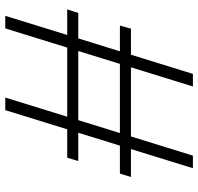

<svg xmlns="http://www.w3.org/2000/svg" viewBox="-32 -724 770 747"><g transform="rotate(-90 353.5 -350.0)"><path d="M348 -715 122 15H73L299 -715ZM666 -715 440 15H391L617 -715ZM691 -474 677 -431H101L114 -474ZM628 -269 616 -226H39L52 -269Z"/></g></svg>

Font: Pathway Extreme 8pt Thin 12pt
Style: Italic
Weight: 100
Italic angle: -8°
Version: Version 1.001;gftools[0.9.26]